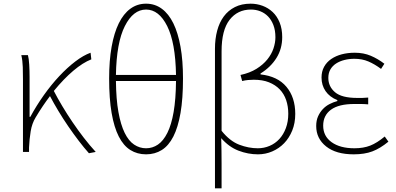

<svg xmlns="http://www.w3.org/2000/svg" viewBox="-20 -827 2156 1045"><path d="M464 7Q438 -22 409 -60Q380 -98 351.5 -139.5Q323 -181 297.5 -223.5Q272 -266 252 -304Q213 -253 174 -188Q154 -155 147 -112.5Q140 -70 138 -24V0H105V-396Q105 -428 104 -462Q103 -496 96 -527H132Q137 -509 139 -475.5Q141 -442 141 -409V-191H145Q178 -252 218.5 -309Q259 -366 302.5 -412.5Q346 -459 390 -492.5Q434 -526 473 -540L477 -504Q431 -486 379 -442Q327 -398 273 -332Q293 -293 319 -249.5Q345 -206 374.5 -162.5Q404 -119 436 -77.5Q468 -36 501 0Z M611 -386Q612 -287 624.5 -217.5Q637 -148 658.5 -104Q680 -60 710 -40Q740 -20 775 -20Q810 -20 839.5 -40Q869 -60 891 -104Q913 -148 925 -217.5Q937 -287 938 -386ZM938 -419Q935 -595 890 -685Q845 -775 775 -775Q705 -775 659.5 -685Q614 -595 611 -419ZM775 -807Q823 -807 860.5 -779.5Q898 -752 923.5 -700Q949 -648 962.5 -572.5Q976 -497 976 -400Q976 -290 962.5 -212Q949 -134 923.5 -84Q898 -34 860.5 -10.5Q823 13 775 13Q727 13 689.5 -10.5Q652 -34 626.5 -84Q601 -134 587.5 -212Q574 -290 574 -400Q574 -497 587.5 -572.5Q601 -648 626.5 -700Q652 -752 689.5 -779.5Q727 -807 775 -807Z M1186 -115Q1231 -59 1282 -39.5Q1333 -20 1383 -20Q1417 -20 1447.5 -33Q1478 -46 1500.5 -70.5Q1523 -95 1536 -130Q1549 -165 1549 -208Q1549 -248 1537.5 -282Q1526 -316 1502.5 -340.5Q1479 -365 1444 -379Q1409 -393 1361 -393Q1346 -393 1330 -391.5Q1314 -390 1298 -386L1289 -419Q1340 -430 1376 -452.5Q1412 -475 1435 -503.5Q1458 -532 1468.5 -563.5Q1479 -595 1479 -624Q1479 -662 1468 -690.5Q1457 -719 1439 -737.5Q1421 -756 1397 -765.5Q1373 -775 1346 -775Q1273 -775 1229.5 -719Q1186 -663 1186 -548ZM1150 -562Q1150 -615 1162 -660Q1174 -705 1198 -737.5Q1222 -770 1258.5 -788.5Q1295 -807 1344 -807Q1378 -807 1409 -795.5Q1440 -784 1464 -761.5Q1488 -739 1502 -704.5Q1516 -670 1516 -625Q1516 -562 1485 -512Q1454 -462 1398 -427V-422Q1491 -412 1539 -354.5Q1587 -297 1587 -207Q1587 -157 1570.5 -116.5Q1554 -76 1526.5 -47.5Q1499 -19 1462 -3Q1425 13 1384 13Q1330 13 1278 -7Q1226 -27 1184 -75Q1186 -5 1186 60.5Q1186 126 1186 198H1150Z M1905 13Q1809 13 1755 -30Q1701 -73 1701 -141Q1701 -171 1711 -193.5Q1721 -216 1737 -233Q1753 -250 1773.5 -260.5Q1794 -271 1816 -277V-282Q1774 -299 1752 -331Q1730 -363 1730 -405Q1730 -438 1744 -463.5Q1758 -489 1783 -506Q1808 -523 1840.5 -531.5Q1873 -540 1911 -540Q1959 -540 1998 -523.5Q2037 -507 2072 -480L2054 -452Q2019 -478 1985 -492.5Q1951 -507 1909 -507Q1880 -507 1854.5 -500.5Q1829 -494 1809.5 -481.5Q1790 -469 1778.5 -449.5Q1767 -430 1767 -403Q1767 -356 1803.5 -325Q1840 -294 1924 -294Q1939 -294 1951.5 -294Q1964 -294 1984 -296V-259Q1961 -261 1944 -261Q1927 -261 1908 -261Q1824 -261 1781.5 -230Q1739 -199 1739 -143Q1739 -86 1785 -53Q1831 -20 1909 -20Q1958 -20 1995 -34.5Q2032 -49 2074 -84L2094 -56Q2049 -19 2006.5 -3Q1964 13 1905 13Z"/></svg>

Font: SpoqaHanSans
Style: Thin
Weight: 250
Designer: [Spoqa Han Sans] Dong-huui Kim \uAE40 \uB3D9 \uD718   [Noto Sans] Ryoko NISHIZUKA \u897F \u585A \u6DBC \u5B50  (kana & i
Foundry: Spoqa (http://bi.spoqa.com)
Version: Version 1.004;PS 1.004;hotconv 1.0.82;makeotf.lib2.5.63406